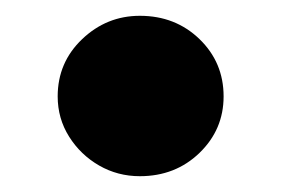

<svg xmlns="http://www.w3.org/2000/svg" viewBox="-20 -420 356 243"><path d="M53 -298Q53 -341 84 -370.5Q115 -400 157 -400Q202 -400 232.5 -370.5Q263 -341 263 -298Q263 -256 232.5 -226.5Q202 -197 157 -197Q129 -197 105.5 -210.5Q82 -224 67.5 -247Q53 -270 53 -298Z"/></svg>

Font: Aleo ExtraBold
Style: Regular
Weight: 800
Designer: Alessio Laiso
Foundry: Alessio Laiso
Version: Version 2.001;gftools[0.9.29]